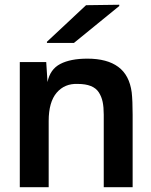

<svg xmlns="http://www.w3.org/2000/svg" viewBox="-20 -785 633 805"><path d="M346.2 -539.1Q429.2 -539.1 475.8 -504.6Q522.5 -470.2 532.2 -397.9Q536.1 -362.3 536.1 -304.2V0H415V-304.2Q415 -335.4 410.4 -357.7Q405.8 -379.9 394.3 -397.7Q382.8 -415.5 360.8 -424.3Q338.9 -433.1 306.2 -433.1Q251 -435.5 217.5 -396.2Q184.1 -356.9 184.1 -277.8V0H63V-524.9H173.8L179.2 -440.9Q189.9 -494.6 232.7 -516.8Q275.4 -539.1 346.2 -539.1ZM176.8 -605V-609.9L340.8 -763.2L480 -765.1V-759.8L290 -605Z"/></svg>

Font: Nacelle SemiBold
Style: Regular
Weight: 600
Designer: Sora Sagano
Foundry: Sora Sagano
Version: Version 1.000;FEAKit 1.0